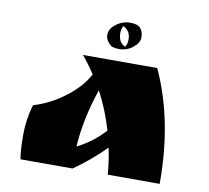

<svg xmlns="http://www.w3.org/2000/svg" viewBox="-76 -761 919 845"><g transform="rotate(10 383.5 -338.0)"><path d="M81 -244Q153 -265 219.5 -315Q286 -365 316 -423Q289 -465 259 -500H591Q690 -285 690 -8V0H458Q454 -57 441 -118Q379 -55 301 0H68Q61 -41 61 -108.5Q61 -176 81 -244ZM423 -191Q397 -280 355 -359Q308 -221 301 -98Q373 -135 423 -191ZM378 -558Q349 -580 349 -606.5Q349 -633 377.5 -654.5Q406 -676 440 -676Q474 -676 486.5 -660.5Q499 -645 499 -620.5Q499 -596 472 -574.5Q445 -553 409 -553Q395 -553 378 -558ZM404 -624Q404 -582 435 -568Q445 -581 445 -601Q445 -641 412 -656Q404 -640 404 -624Z"/></g></svg>

Font: Ruslan Display
Style: Regular
Weight: 400
Version: Version 1.000